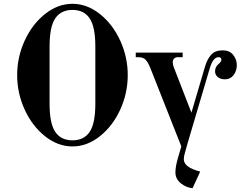

<svg xmlns="http://www.w3.org/2000/svg" viewBox="-20 -750 1270 1007"><path d="M692 -450H705C722.3 -450 735.2 -445.7 743.5 -437C751.8 -428.3 760.3 -413.3 769 -392L931 18L914 76C904.7 107.3 900 133.3 900 154C900 176.7 909.3 195.7 928 211C946.7 226.3 967.3 235 990 237L1030 150C972.7 135.3 944 113.7 944 85C944 75 946 63.7 950 51L964 1L1079 -388C1085.7 -410.7 1092.8 -426.7 1100.5 -436C1108.2 -445.3 1116.7 -450 1126 -450C1136 -450 1141 -445.7 1141 -437C1141 -429.7 1136 -422 1126 -414C1114 -404 1108 -391.3 1108 -376C1108 -363.3 1112.8 -353.2 1122.5 -345.5C1132.2 -337.8 1144.7 -334 1160 -334C1178.7 -334 1193.7 -341.3 1205 -356C1216.3 -370.7 1222 -388.3 1222 -409C1222 -428.3 1215.7 -446 1203 -462C1190.3 -478 1172 -486 1148 -486C1121.3 -486 1101.2 -478.3 1087.5 -463C1073.8 -447.7 1063 -426.7 1055 -400L984 -159L892 -396C888 -405.3 886 -414.7 886 -424C886 -432 888.5 -438.3 893.5 -443C898.5 -447.7 904 -450 910 -450H938V-474H692ZM70 -356C70 -293.3 83 -233.3 109 -176C135 -118.7 170.5 -72 215.5 -36C260.5 0 308.7 18 360 18C411.3 18 459.5 0 504.5 -36C549.5 -72 585 -118.7 611 -176C637 -233.3 650 -293.3 650 -356C650 -418.7 637 -478.7 611 -536C585 -593.3 549.5 -640 504.5 -676C459.5 -712 411.3 -730 360 -730C308.7 -730 260.5 -712 215.5 -676C170.5 -640 135 -593.3 109 -536C83 -478.7 70 -418.7 70 -356ZM240 -206V-506C240 -575.3 250 -624.7 270 -654C290 -683.3 320 -698 360 -698C400 -698 430 -683.3 450 -654C470 -624.7 480 -575.3 480 -506V-206C480 -136.7 470 -87.3 450 -58C430 -28.7 400 -14 360 -14C320 -14 290 -28.7 270 -58C250 -87.3 240 -136.7 240 -206Z"/></svg>

Font: Km Standard TT
Style: Bold
Weight: 700
Designer: Alexey Kryukov <alexios@thessalonica.org.ru>
Version: Version 2.0.2